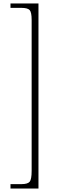

<svg xmlns="http://www.w3.org/2000/svg" viewBox="-20 -819 336 1098"><path d="M200 259H40V234H102Q138 234 149.5 220.5Q161 207 161 158V-705Q161 -749 149.5 -761.5Q138 -774 102 -774H40V-799H200Z"/></svg>

Font: Noto Serif Sinhala Condensed ExtraLight
Style: Regular
Weight: 200
Width: 3
Designer: Jelle Bosma - Monotype Design Team
Foundry: Monotype Imaging Inc.
Version: Version 2.007; ttfautohint (v1.8.4.7-5d5b)